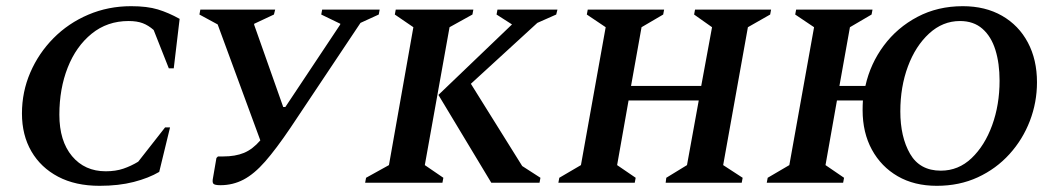

<svg xmlns="http://www.w3.org/2000/svg" viewBox="-20 -591 3426 621"><path d="M302 10Q224 10 168 -19.5Q112 -49 81.5 -101.5Q51 -154 51 -224Q51 -294 78 -356.5Q105 -419 153 -467.5Q201 -516 265.5 -543.5Q330 -571 404 -571Q456 -571 490.5 -560.5Q525 -550 561 -530L542 -370H526L477 -494Q460 -509 441.5 -516Q423 -523 396 -523Q327 -523 276.5 -482Q226 -441 199 -372.5Q172 -304 172 -220Q172 -135 213 -86Q254 -37 322 -37Q354 -37 379 -45.5Q404 -54 427 -68L514 -179H530L495 -35Q461 -15 412.5 -2.5Q364 10 302 10Z M919 -177Q873 -109 837.5 -68.5Q802 -28 767.5 -10Q733 8 693 8Q674 8 670 3Q666 -2 669 -16L680 -80L685 -85H702Q741 -85 769 -96.5Q797 -108 822 -137L684 -512L625 -544L628 -560H870L866 -544L802 -514V-511L896 -245H903L1080 -511L1081 -514L1019 -544L1022 -560H1208L1205 -544L1146 -517Z M1161 0 1164 -16 1238 -57 1317 -503 1257 -544 1260 -560H1511L1508 -544L1434 -503L1354 -57L1414 -16L1411 0ZM1569 0 1398 -284 1636 -512 1586 -544 1589 -560H1783L1779 -544L1718 -517L1503 -320L1669 -54L1728 -16L1725 0Z M1786 0 1789 -16 1859 -57 1939 -503 1878 -544 1881 -560H2128L2125 -544L2055 -503L2021 -313H2248L2283 -503L2225 -544L2228 -560H2474L2471 -544L2399 -503L2319 -57L2382 -16L2379 0H2133L2135 -16L2202 -57L2240 -266H2013L1976 -57L2036 -16L2033 0Z M2460 0 2463 -16 2533 -57 2613 -503 2552 -544 2555 -560H2802L2799 -544L2729 -503L2695 -313H2779Q2795 -385 2838.5 -443.5Q2882 -502 2947.5 -536.5Q3013 -571 3094 -571Q3167 -571 3221 -540Q3275 -509 3304.5 -453.5Q3334 -398 3334 -325Q3334 -260 3311 -200Q3288 -140 3245 -92.5Q3202 -45 3142.5 -17.5Q3083 10 3010 10Q2937 10 2883.5 -21Q2830 -52 2800 -107Q2770 -162 2770 -235Q2770 -251 2771 -266H2687L2650 -57L2710 -16L2707 0ZM3023 -39Q3080 -39 3122.5 -79.5Q3165 -120 3189 -186Q3213 -252 3213 -330Q3213 -386 3199.5 -429.5Q3186 -473 3157.5 -498Q3129 -523 3085 -523Q3029 -523 2985 -482.5Q2941 -442 2916.5 -376Q2892 -310 2892 -231Q2892 -148 2923.5 -93.5Q2955 -39 3023 -39Z"/></svg>

Font: Spectral SC SemiBold
Style: Italic
Weight: 600
Italic angle: -10°
Designer: Jean-Baptiste Levee
Foundry: Production Type
Version: Version 2.001